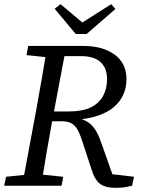

<svg xmlns="http://www.w3.org/2000/svg" viewBox="-20 -890 686 920"><path d="M0 0 9 -43 136 -56H155L283 -43L275 0ZM86 0 153 -360Q167 -437 180.5 -515Q194 -593 207 -670H298L230 -310Q216 -233 202.5 -155Q189 -77 177 0ZM107 -626 115 -670H254L244 -613H229ZM533 10Q503 10 481.5 2.5Q460 -5 446 -22Q432 -39 423 -65L373 -217Q361 -254 348.5 -273.5Q336 -293 318.5 -301Q301 -309 273 -309H189L195 -356H310Q375 -356 415 -375.5Q455 -395 474 -430.5Q493 -466 493 -511Q493 -564 461.5 -592.5Q430 -621 369 -621H250L257 -670H378Q472 -670 529 -628.5Q586 -587 586 -511Q586 -471 571 -437Q556 -403 525.5 -377Q495 -351 448.5 -335.5Q402 -320 341 -316L333 -328Q360 -324 380.5 -315.5Q401 -307 416 -293Q431 -279 443.5 -256.5Q456 -234 467 -201L526 -34L452 -63L622 -43L613 0Q603 2 592 4.5Q581 7 567 8.5Q553 10 533 10ZM270 -870 400 -761H341L513 -870L533 -847L395 -727H343L242 -848Z"/></svg>

Font: Source Serif 4 18pt
Style: Italic
Weight: 400
Italic angle: -12°
Designer: Frank Grießhammer
Foundry: Adobe Systems Incorporated
Version: Version 4.004;hotconv 1.0.116;makeotfexe 2.5.65601